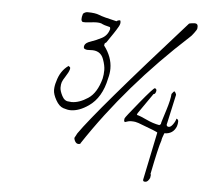

<svg xmlns="http://www.w3.org/2000/svg" viewBox="-45 -581 735 660"><g transform="rotate(5 322.5 -250.5)"><path d="M297.9 -425.8V-422.9Q326.2 -385.7 326.2 -345.7Q326.2 -329.1 321.3 -311.5Q307.6 -244.1 263.7 -213.9Q231.4 -191.4 202.1 -191.4Q191.4 -191.4 176.8 -196.3Q162.1 -201.2 150.9 -221.2Q139.6 -241.2 139.6 -255.9Q139.6 -270.5 144.5 -285.2Q154.3 -323.2 182.6 -342.8L183.6 -340.8Q190.4 -339.8 187.5 -330.1Q184.6 -320.3 175.3 -306.2Q166 -292 163.6 -284.7Q161.1 -277.3 161.1 -266.1Q161.1 -254.9 169.9 -237.8Q178.7 -220.7 193.4 -220.7Q198.2 -219.7 203.1 -219.7Q229.5 -219.7 259.3 -239.3Q289.1 -258.8 302.7 -309.6Q305.7 -323.2 305.7 -338.9Q305.7 -354.5 297.9 -376Q287.1 -406.2 252 -403.3Q240.2 -402.3 235.4 -404.3Q226.6 -406.2 229.5 -416.5Q232.4 -426.8 250.5 -432.6Q268.6 -438.5 288.1 -448.7Q307.6 -459 313.5 -481.4Q313.5 -488.3 310.5 -488.3Q292 -492.2 281.2 -498Q274.4 -500 265.6 -500Q256.8 -500 241.2 -498Q225.6 -496.1 217.8 -497.1Q208 -501 215.8 -525.4Q222.7 -532.2 231.4 -532.2Q257.8 -532.2 271.5 -526.4Q285.2 -520.5 333 -509.8Q334 -511.7 338.9 -513.2Q343.8 -514.6 345.7 -513.7Q349.6 -504.9 342.3 -492.2Q335 -479.5 327.1 -467.8Q319.3 -456.1 312.5 -446.3Q305.7 -436.5 304.7 -434.6Q298.8 -430.7 298.8 -429.7V-427.7ZM601.6 -526.4Q612.3 -526.4 612.3 -515.6Q612.3 -512.7 611.8 -508.8Q611.3 -504.9 602.5 -493.2Q593.8 -481.4 589.8 -478.5Q384.8 -291 246.1 -81.1Q246.1 -79.1 245.1 -79.1Q235.4 -76.2 230 -82.5Q224.6 -88.9 223.6 -97.7L232.4 -114.3Q290 -197.3 582 -523.4L585 -524.4L590.8 -525.4ZM430.7 -195.3Q443.4 -192.4 465.8 -181.6Q488.3 -170.9 510.7 -167L515.6 -170.9Q515.6 -174.8 520.5 -189.5Q525.4 -204.1 530.3 -220.7Q542 -257.8 543 -277.3Q549.8 -287.1 552.7 -287.1Q555.7 -284.2 557.6 -279.8Q559.6 -275.4 558.6 -274.4L537.1 -176.8Q533.2 -166 541 -164.1Q548.8 -162.1 557.1 -173.3Q565.4 -184.6 567.4 -194.3Q574.2 -192.4 574.2 -184.6Q574.2 -176.8 571.3 -168Q560.5 -140.6 530.3 -140.6Q522.5 -121.1 522.5 -115.2Q513.7 -90.8 495.1 2.9Q498 3.9 495.1 16.6Q488.3 31.2 479.5 31.2Q479.5 31.2 478.5 31.2Q470.7 31.2 471.7 24.4L505.9 -140.6Q507.8 -142.6 438.5 -168L427.7 -170.9Q421.9 -171.9 413.1 -171.9Q404.3 -171.9 391.6 -167Q388.7 -169.9 388.7 -172.9Q388.7 -175.8 389.6 -179.7Q390.6 -183.6 435.1 -237.8Q479.5 -292 484.4 -292Q492.2 -290 489.7 -280.8Q487.3 -271.5 481.4 -271.5L432.6 -201.2Z"/></g></svg>

Font: Dawning of a New Day
Style: Regular
Weight: 400
Designer: Kimberly Geswein
Foundry: Kimberly Geswein
Version: Version 1.002 2010